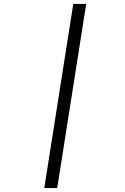

<svg xmlns="http://www.w3.org/2000/svg" viewBox="-20 -850 640 980"><path d="M206 110 354 -830H420L272 110Z"/></svg>

Font: NKDuy Mono ExtraLight
Style: Italic
Weight: 200
Italic angle: -9°
Monospace: yes
Designer: NKDuy
Foundry: NKDuy
Version: Version 2.251; ttfautohint (v1.8.4.7-5d5b)